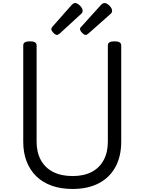

<svg xmlns="http://www.w3.org/2000/svg" viewBox="-20 -1225 951 1264"><path d="M458 19Q382 19 322 -2Q262 -23 220 -63.5Q178 -104 155.5 -161.5Q133 -219 133 -292V-926Q133 -940 144 -946.5Q155 -953 177 -953Q199 -953 210 -946.5Q221 -940 221 -926V-292Q221 -222 249 -171Q277 -120 330 -93Q383 -66 458 -66Q532 -66 583.5 -93Q635 -120 662.5 -171Q690 -222 690 -292V-926Q690 -940 701 -946.5Q712 -953 734 -953Q778 -953 778 -926V-292Q778 -195 739.5 -125Q701 -55 629.5 -18Q558 19 458 19ZM355 -995Q345 -995 331.5 -1009Q318 -1023 318 -1033Q318 -1037 319 -1040Q320 -1043 326 -1050L453 -1194Q458 -1199 463.5 -1202Q469 -1205 474 -1205Q485 -1205 496.5 -1196.5Q508 -1188 516 -1176.5Q524 -1165 524 -1155Q524 -1148 521.5 -1142.5Q519 -1137 509 -1129L374 -1005Q368 -1001 363.5 -998Q359 -995 355 -995ZM544 -995Q534 -995 520.5 -1009Q507 -1023 507 -1033Q507 -1037 508 -1040.5Q509 -1044 516 -1050L646 -1194Q651 -1199 656.5 -1202Q662 -1205 668 -1205Q679 -1205 690.5 -1196.5Q702 -1188 710 -1176.5Q718 -1165 718 -1155Q718 -1148 715.5 -1142.5Q713 -1137 703 -1129L563 -1005Q558 -1001 553 -998Q548 -995 544 -995Z"/></svg>

Font: Playwrite US Modern
Style: Regular
Weight: 400
Designer: Veronika Burian, José Scaglione
Foundry: TypeTogether
Version: Version 1.002